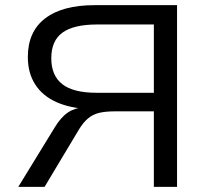

<svg xmlns="http://www.w3.org/2000/svg" viewBox="-20 -725 813 745"><path d="M51 0 192 -230Q216 -270 243.5 -288.5Q271 -307 307 -309L325 -310L326 -302Q252 -305 198.5 -329Q145 -353 116.5 -397.5Q88 -442 88 -504Q88 -602 155 -653.5Q222 -705 347 -705H667V0H577V-293H427Q389 -293 364.5 -287Q340 -281 321.5 -265.5Q303 -250 286 -222L153 0ZM355 -365H577V-630H357Q266 -630 222.5 -598.5Q179 -567 179 -499Q179 -432 221.5 -398.5Q264 -365 355 -365Z"/></svg>

Font: Nunito Sans 10pt SemiExpanded
Style: Regular
Weight: 400
Width: 6
Designer: Vernon Adams
Foundry: Vernon Adams
Version: Version 3.101;gftools[0.9.27]